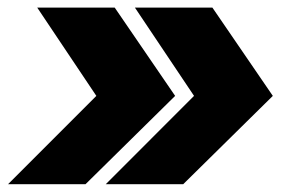

<svg xmlns="http://www.w3.org/2000/svg" viewBox="-20 -551 767 501"><path d="M1 -70.3 231.4 -300.8 77.1 -531.2H279.3L437 -300.8L203.1 -70.3ZM255.9 -70.3 486.3 -300.8 332 -531.2H534.2L691.9 -300.8L458 -70.3Z"/></svg>

Font: Inter Black
Style: Italic
Weight: 900
Italic angle: -9.39999°
Designer: Rasmus Andersson
Foundry: rsms
Version: Version 4.000;git-a52131595